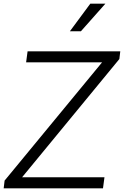

<svg xmlns="http://www.w3.org/2000/svg" viewBox="-29 -1024 674 1044"><path d="M-9 0H531L539 -60H91L620 -703L625 -745H121L113 -685H526L-4 -42ZM351 -854H411L544 -1004H462Z"/></svg>

Font: Mluvka Light
Style: Italic
Weight: 300
Italic angle: -8°
Designer: Modified by Jiří Krblich, Original typeface by Gumpita Rahayu
Foundry: Gumpita Rahayu & Jiří Krblich
Version: Version 2.000;Glyphs 3.1.1 (3134)